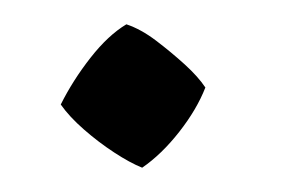

<svg xmlns="http://www.w3.org/2000/svg" viewBox="-20 -329 239 158"><path d="M97 -191Q87 -195 74 -203.5Q61 -212 49 -222.5Q37 -233 30 -243Q40 -263 54.5 -281.5Q69 -300 84 -309Q96 -305 108.5 -295.5Q121 -286 132 -276Q143 -266 149 -257Q142 -239 127.5 -220.5Q113 -202 97 -191Z"/></svg>

Font: Eczar
Style: Regular
Weight: 400
Designer: Vaibhav Singh
Foundry: Rosetta Type Foundry
Version: Version 2.000